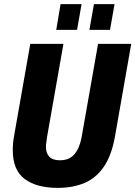

<svg xmlns="http://www.w3.org/2000/svg" viewBox="-20 -900 657 932"><path d="M260 12Q158 12 100 -31Q42 -74 42 -171Q42 -188 43.5 -206Q45 -224 49 -244L127 -687H288L208 -233Q207 -221 205 -209.5Q203 -198 203 -188Q203 -156 219.5 -139Q236 -122 271 -122Q316 -122 341 -151Q366 -180 376 -233L456 -687H617L538 -237Q522 -147 485 -92Q448 -37 391.5 -12.5Q335 12 260 12ZM253 -755 274 -880H376L354 -755ZM414 -755 436 -880H536L514 -755Z"/></svg>

Font: Archivo Condensed ExtraBold
Style: Italic
Weight: 800
Width: 3
Italic angle: -10°
Designer: Hector Gatti
Foundry: Omnibus-Type
Version: Version 2.001